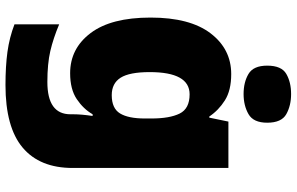

<svg xmlns="http://www.w3.org/2000/svg" viewBox="-206 -610 1056 683"><g transform="rotate(90 321.5 -268.0)"><path d="M243 -563Q301 -563 336.5 -540.5Q372 -518 394 -485H398L412 -553H577V1Q577 118 504.5 179Q432 240 282 240Q215 240 164 233Q113 226 66 208V49Q116 70 161 80.5Q206 91 271 91Q386 91 386 9V-1Q386 -30 392 -70H386Q367 -37 332 -13.5Q297 10 240 10Q152 10 97 -63Q42 -136 42 -276Q42 -416 98 -489.5Q154 -563 243 -563ZM315 -415Q236 -415 236 -273Q236 -201 256 -169.5Q276 -138 318 -138Q365 -138 383 -167.5Q401 -197 401 -256V-279Q401 -344 383.5 -379.5Q366 -415 315 -415ZM314 -776Q355 -776 385.5 -759Q416 -742 416 -691Q416 -642 385.5 -624.5Q355 -607 314 -607Q272 -607 242.5 -624.5Q213 -642 213 -691Q213 -742 242.5 -759Q272 -776 314 -776Z"/></g></svg>

Font: Noto Sans Georgian Black
Style: Regular
Weight: 900
Designer: Monotype Design Team, Akaki Razmadze
Foundry: Google LLC
Version: Version 2.005; ttfautohint (v1.8.4.7-5d5b)